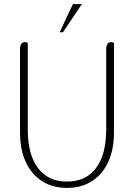

<svg xmlns="http://www.w3.org/2000/svg" viewBox="-20 -910 656 940"><path d="M78 -261V-669Q78 -704 103 -704Q109 -704 116 -700V-277Q116 -153 166 -87Q216 -21 308 -21Q400 -21 450 -87Q500 -153 500 -277V-669Q500 -704 525 -704Q531 -704 538 -700V-261Q538 -179 510 -117.5Q482 -56 430 -23Q378 10 308 10Q238 10 186 -23Q134 -56 106 -117.5Q78 -179 78 -261ZM337 -890H381L288 -752H272Z"/></svg>

Font: Thasadith
Style: Regular
Weight: 400
Designer: Cadson Demak Co.,Ltd.
Foundry: Cadson Demak Co.,Ltd.
Version: Version 1.000; ttfautohint (v1.6)